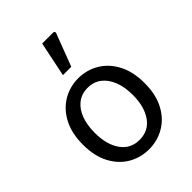

<svg xmlns="http://www.w3.org/2000/svg" viewBox="-220 -858 975 975"><g transform="rotate(-45 267.5 -370.0)"><path d="M267 12Q207 12 156.5 -17.5Q106 -47 76 -104Q46 -161 46 -242Q46 -324 76 -381Q106 -438 156.5 -468Q207 -498 267 -498Q328 -498 378.5 -468Q429 -438 459 -381Q489 -324 489 -242Q489 -161 459 -104Q429 -47 378.5 -17.5Q328 12 267 12ZM267 -56Q332 -56 368 -107Q404 -158 404 -242Q404 -299 387.5 -341Q371 -383 340.5 -406.5Q310 -430 267 -430Q224 -430 193.5 -406.5Q163 -383 147 -341Q131 -299 131 -242Q131 -158 167 -107Q203 -56 267 -56ZM224 -564 263 -752H347L352 -743L284 -564Z"/></g></svg>

Font: Source Sans 3
Style: Regular
Weight: 400
Designer: Paul D. Hunt
Foundry: Adobe
Version: Version 3.046;hotconv 1.0.118;makeotfexe 2.5.65603